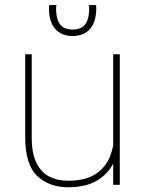

<svg xmlns="http://www.w3.org/2000/svg" viewBox="-20 -748 587 777"><path d="M438 -528.3H464.8V0H438V-122.1ZM464.8 -207.5Q464.8 -145 442.9 -95.9Q420.9 -46.9 374.8 -18.6Q328.6 9.8 255.9 9.8Q178.2 9.8 130.1 -36.4Q82 -82.5 82 -192.9V-528.3H108.4V-191.9Q108.4 -127.4 127.4 -88.9Q146.5 -50.3 179.7 -33.4Q212.9 -16.6 254.9 -16.6Q326.2 -16.6 367.2 -43.9Q408.2 -71.3 425.3 -115Q442.4 -158.7 442.4 -206.5ZM273.9 -602.1Q245.6 -602.1 224.1 -614Q202.6 -626 190.4 -650.9Q178.2 -675.8 178.2 -714.4Q178.2 -717.8 178.5 -720.9Q178.7 -724.1 179.2 -727.5H208.5Q208 -724.6 207.5 -721.2Q207 -717.8 207 -714.4Q207 -683.1 214.8 -664.1Q222.7 -645 237.5 -636.7Q252.4 -628.4 273.9 -628.4Q295.4 -628.4 310.3 -636.7Q325.2 -645 333 -664.1Q340.8 -683.1 340.8 -714.4Q340.8 -717.8 340.6 -721.2Q340.3 -724.6 339.4 -727.5H368.7Q369.1 -724.1 369.4 -720.9Q369.6 -717.8 369.6 -714.4Q369.6 -675.8 357.4 -650.9Q345.2 -626 323.7 -614Q302.2 -602.1 273.9 -602.1Z"/></svg>

Font: Heebo Thin
Style: Regular
Weight: 250
Designer: Oded Ezer
Foundry: Ezer Type House
Version: Version 3.100